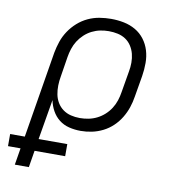

<svg xmlns="http://www.w3.org/2000/svg" viewBox="-130 -602 813 890"><g transform="rotate(10 276.5 -156.5)"><path d="M-1 215 12 136H-47V79H22L89 -328Q94 -355 103 -381.5Q112 -408 128 -432Q144 -456 166 -475.5Q188 -495 214 -507Q240 -519 267.5 -523.5Q295 -528 322 -528Q353 -528 382.5 -522Q412 -516 437 -501.5Q462 -487 479.5 -464Q497 -441 505.5 -413Q514 -385 514 -354Q514 -323 509 -292L492 -192Q488 -166 479.5 -140.5Q471 -115 456.5 -91Q442 -67 421.5 -47.5Q401 -28 376 -15.5Q351 -3 324.5 2.5Q298 8 272 8Q244 8 217.5 1.5Q191 -5 170.5 -21Q150 -37 137 -60.5Q124 -84 119 -110L87 79H222V136H78L65 215ZM258 -50Q278 -50 298.5 -54Q319 -58 338 -67.5Q357 -77 373 -91.5Q389 -106 400.5 -124Q412 -142 418.5 -162Q425 -182 428 -202L445 -302Q449 -323 449 -344.5Q449 -366 444 -385.5Q439 -405 428 -422Q417 -439 400.5 -450Q384 -461 363.5 -465.5Q343 -470 321 -470Q301 -470 281 -466Q261 -462 242 -452.5Q223 -443 207 -428Q191 -413 180 -395.5Q169 -378 162.5 -358Q156 -338 153 -319L138 -225Q134 -203 133.5 -181.5Q133 -160 137 -139.5Q141 -119 151.5 -101.5Q162 -84 178.5 -72Q195 -60 215.5 -55Q236 -50 258 -50Z"/></g></svg>

Font: Iosevka SS04 Light Extended
Style: Italic
Weight: 300
Width: 7
Italic angle: -9°
Monospace: yes
Designer: Belleve Invis
Foundry: Belleve Invis
Version: Version 19.0.0; ttfautohint (v1.8.4)